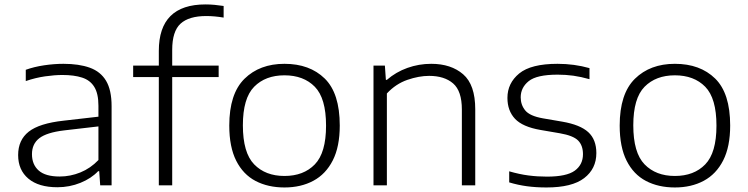

<svg xmlns="http://www.w3.org/2000/svg" viewBox="-20 -838 3381 868"><path d="M239.5 8.5Q154.5 8.5 108.2 -30.5Q62 -69.5 62 -137Q62 -205 110 -242.8Q158 -280.5 268 -292.5L425 -310.5V-360Q425 -415 406.2 -445.2Q387.5 -475.5 351.2 -487.2Q315 -499 262 -499Q227 -499 183.5 -492.8Q140 -486.5 96.5 -471.5V-522.5Q134 -536 179.5 -542.8Q225 -549.5 267 -549.5Q337 -549.5 385.8 -532Q434.5 -514.5 459.5 -472.8Q484.5 -431 484.5 -358V0H433L428.5 -64H423.5Q393 -31.5 343.8 -11.5Q294.5 8.5 239.5 8.5ZM124.5 -141Q124.5 -94 155 -67Q185.5 -40 250 -40Q298 -40 343.5 -58.5Q389 -77 425 -114.5V-266.5L270 -248.5Q191 -239 157.8 -213.2Q124.5 -187.5 124.5 -141Z M698 0V-489.5H582V-541.5H698V-608Q698 -818 909 -818Q930 -818 950.8 -816Q971.5 -814 991 -811V-758.5Q949.5 -765.5 912.5 -765.5Q834 -765.5 796.2 -731Q758.5 -696.5 758.5 -612.5V-541.5H968.5V-489.5H758.5V0Z M1266 9.5Q1191.5 9.5 1135.2 -20Q1079 -49.5 1047.8 -111.5Q1016.5 -173.5 1016.5 -270.5Q1016.5 -414 1085.2 -481.8Q1154 -549.5 1266 -549.5Q1380 -549.5 1448 -483Q1516 -416.5 1516 -270.5Q1516 -175 1484.5 -113Q1453 -51 1396.8 -20.8Q1340.5 9.5 1266 9.5ZM1266 -42.5Q1352.5 -42.5 1403.2 -94.8Q1454 -147 1454 -270Q1454 -394 1403.2 -445.8Q1352.5 -497.5 1266 -497.5Q1180 -497.5 1129 -445.8Q1078 -394 1078 -271.5Q1078 -147.5 1129 -95Q1180 -42.5 1266 -42.5Z M1668.5 0V-541.5H1720L1724.5 -477H1729Q1770 -512.5 1821.8 -531Q1873.5 -549.5 1929.5 -549.5Q2019 -549.5 2073.8 -502.2Q2128.5 -455 2128.5 -344V0H2068V-343Q2068 -426.5 2028.5 -460.8Q1989 -495 1920 -495Q1874 -495 1821.8 -477Q1769.5 -459 1729 -415.5V0Z M2450.5 9.5Q2403.5 9.5 2362.5 4Q2321.5 -1.5 2282 -13.5V-63.5Q2328.5 -50 2369 -44.8Q2409.5 -39.5 2452.5 -39.5Q2541.5 -39.5 2578.5 -66.5Q2615.5 -93.5 2615.5 -141Q2615.5 -180.5 2593.5 -202.8Q2571.5 -225 2511 -235.5L2423.5 -250.5Q2342.5 -264.5 2308.2 -301Q2274 -337.5 2274 -395.5Q2274 -462 2327.2 -505.8Q2380.5 -549.5 2500.5 -549.5Q2576.5 -549.5 2645 -530V-480Q2606 -491 2571.8 -495.8Q2537.5 -500.5 2501 -500.5Q2406.5 -500.5 2370.2 -471.2Q2334 -442 2334 -398Q2334 -364 2354.5 -338.8Q2375 -313.5 2434.5 -303L2522 -288Q2603 -274 2639.5 -240.5Q2676 -207 2676 -146Q2676 -75 2621 -32.8Q2566 9.5 2450.5 9.5Z M3031 9.5Q2956.5 9.5 2900.2 -20Q2844 -49.5 2812.8 -111.5Q2781.5 -173.5 2781.5 -270.5Q2781.5 -414 2850.2 -481.8Q2919 -549.5 3031 -549.5Q3145 -549.5 3213 -483Q3281 -416.5 3281 -270.5Q3281 -175 3249.5 -113Q3218 -51 3161.8 -20.8Q3105.5 9.5 3031 9.5ZM3031 -42.5Q3117.5 -42.5 3168.2 -94.8Q3219 -147 3219 -270Q3219 -394 3168.2 -445.8Q3117.5 -497.5 3031 -497.5Q2945 -497.5 2894 -445.8Q2843 -394 2843 -271.5Q2843 -147.5 2894 -95Q2945 -42.5 3031 -42.5Z"/></svg>

Font: Encode Sans Expanded Light
Style: Regular
Weight: 300
Width: 7
Designer: Multiple Designers
Foundry: Impallari Type
Version: Version 3.000; ttfautohint (v1.8.3) -l 8 -r 50 -G 200 -x 14 